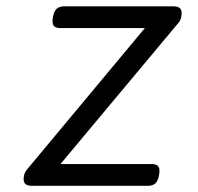

<svg xmlns="http://www.w3.org/2000/svg" viewBox="-20 -600 640 620"><path d="M457 0Q473.6 0 481.9 -8.1Q490.2 -16.1 493.7 -35.2Q497.1 -54.2 491.5 -62.3Q485.8 -70.3 469.2 -70.3H175.3L557.1 -527.3Q563.5 -535.2 565.4 -546.4Q568.8 -564.5 562.5 -572Q556.2 -579.6 539.6 -579.6H188Q171.4 -579.6 162.8 -571.5Q154.3 -563.5 150.9 -544.4Q147.5 -525.4 153.1 -517.3Q158.7 -509.3 175.3 -509.3H447.8L68.4 -54.2Q59.6 -43.5 57.6 -33.2Q54.2 -15.1 60.3 -7.6Q66.4 0 83 0Z"/></svg>

Font: Courier Prime Code
Style: Italic
Weight: 400
Italic angle: -10°
Designer: Alan Dague-Greene
Foundry: Quote-Unquote Apps
Version: Version 3.18